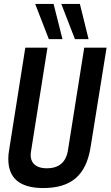

<svg xmlns="http://www.w3.org/2000/svg" viewBox="-20 -941 559 971"><path d="M199 10Q22 10 22 -137Q22 -149 23 -160Q24 -171 27 -188L108 -700H220L137 -176Q130 -135 151 -112.5Q172 -90 217 -90Q310 -90 324 -183L406 -700H519L438 -196Q421 -90 363 -40Q305 10 199 10ZM227 -743 158 -921H251L296 -743ZM359 -743 290 -921H384L428 -743Z"/></svg>

Font: Georama SemiCondensed SemiBold
Style: Italic
Weight: 600
Width: 4
Italic angle: -9°
Designer: Jean-Baptiste Levee
Foundry: Production Type
Version: Version 1.000